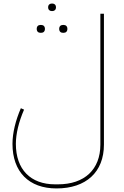

<svg xmlns="http://www.w3.org/2000/svg" viewBox="-20 -817 693 1077"><path d="M333 -633H337C349 -633 358 -640 358 -655C358 -670 349 -677 337 -677H333C321 -677 312 -670 312 -655C312 -640 321 -633 333 -633ZM207 -633H211C223 -633 232 -640 232 -655C232 -670 223 -677 211 -677H207C195 -677 186 -670 186 -655C186 -640 195 -633 207 -633ZM270 -755H274C285 -755 294 -762 294 -776C294 -790 285 -797 274 -797H270C259 -797 250 -790 250 -776C250 -762 259 -755 270 -755ZM297 240C463 240 563 148 563 -6V-740H543V-6C543 134 454 217 305 217H289C151 217 69 133 69 -10C69 -66 85 -133 115 -202L97 -210C68 -143 50 -72 50 -10C50 147 142 240 297 240Z"/></svg>

Font: IBM Plex Arabic Thin
Style: Regular
Weight: 100
Designer: Mike Abbink, Paul van der Laan, Pieter van Rosmalen, Wael Morcos, Khajak Apelian
Foundry: Bold Monday
Version: Version 1.0